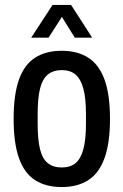

<svg xmlns="http://www.w3.org/2000/svg" viewBox="-20 -743 498 775"><path d="M229 12Q165 12 121.5 -16Q78 -44 56.5 -105Q35 -166 35 -263Q35 -361 56.5 -421.5Q78 -482 121.5 -510Q165 -538 229 -538Q293 -538 336.5 -510Q380 -482 402 -421.5Q424 -361 424 -263Q424 -166 402 -105Q380 -44 336.5 -16Q293 12 229 12ZM229 -67Q264 -67 285 -84.5Q306 -102 316.5 -141Q327 -180 327 -243V-283Q327 -346 316.5 -385Q306 -424 285 -442Q264 -460 229 -460Q195 -460 173 -442Q151 -424 141.5 -385Q132 -346 132 -283V-243Q132 -180 141.5 -141Q151 -102 173 -84.5Q195 -67 229 -67ZM106 -591 192 -723H267L352 -591H282L209 -708H251L176 -591Z"/></svg>

Font: Archivo Condensed Medium
Style: Regular
Weight: 500
Width: 3
Designer: Hector Gatti
Foundry: Omnibus-Type
Version: Version 2.001